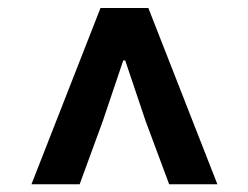

<svg xmlns="http://www.w3.org/2000/svg" viewBox="-20 -780 629 486"><path d="M59.6 -313.5 234.4 -759.8H355.5L530.3 -313.5H408.2L348.6 -473.6L296.9 -627H292L240.2 -473.6L181.6 -313.5Z"/></svg>

Font: Nasu
Style: Bold
Weight: 700
Designer: Ryoko NISHIZUKA (kana &amp; ideographs); Paul D. Hunt (Latin, Greek &amp; Cyrillic); Wenlong ZHANG (bopomofo); Sandoll C
Version: Version 2014.1215